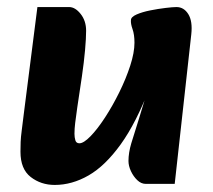

<svg xmlns="http://www.w3.org/2000/svg" viewBox="-20 -511 604 544"><path d="M135 13Q96 13 67 -9.5Q38 -32 38 -81Q38 -96 38.5 -109Q39 -122 41.5 -141Q44 -160 48 -193L86 -491H176Q193 -491 208.5 -471.5Q224 -452 224 -424Q224 -403 221 -369Q218 -335 212 -294L199 -207Q195 -179 193 -162.5Q191 -146 191 -132Q191 -122 193.5 -113.5Q196 -105 205 -105Q217 -105 236.5 -125Q256 -145 277.5 -178Q299 -211 318 -249.5Q337 -288 349 -325Q361 -362 361 -390Q361 -413 355.5 -428.5Q350 -444 351 -454Q351 -463 367 -470Q383 -477 405.5 -481.5Q428 -486 449 -488.5Q470 -491 480 -491Q501 -491 513.5 -471Q526 -451 522 -414L475 10H393Q380 10 369 -0.5Q358 -11 351 -26Q344 -41 344 -55Q344 -78 352 -105Q360 -132 373.5 -174Q387 -216 405 -282V-265Q366 -163 322 -102Q278 -41 231 -14Q184 13 135 13Z"/></svg>

Font: Alkatra
Style: Regular
Weight: 400
Designer: Suman Bhandary
Version: Version 1.100;gftools[0.9.22]